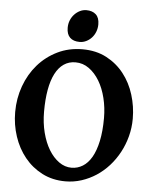

<svg xmlns="http://www.w3.org/2000/svg" viewBox="-57 -867 743 930"><g transform="rotate(5 314.5 -402.5)"><path d="M455.6 -307.1Q455.6 -357.4 444.1 -404.1Q432.6 -450.7 411.4 -486.1Q390.1 -521.5 360.6 -542.7Q331.1 -564 294.9 -564Q262.7 -564 238 -547.1Q213.4 -530.3 196.8 -498Q180.2 -465.8 171.9 -419.2Q163.6 -372.6 163.6 -313Q163.6 -258.3 175.8 -210.9Q188 -163.6 209.2 -128.7Q230.5 -93.8 258.8 -73.7Q287.1 -53.7 319.3 -53.7Q348.6 -53.7 373.8 -69.1Q398.9 -84.5 417 -115.7Q435.1 -147 445.3 -194.8Q455.6 -242.7 455.6 -307.1ZM594.7 -315.9Q594.7 -271.5 583.7 -230Q572.8 -188.5 553 -151.6Q533.2 -114.7 505.9 -84.2Q478.5 -53.7 445.1 -31.7Q411.6 -9.8 373.8 2.4Q335.9 14.6 295.4 14.6Q232.9 14.6 182.6 -11.2Q132.3 -37.1 97.2 -80.6Q62 -124 43.2 -180.7Q24.4 -237.3 24.4 -298.8Q24.4 -365.2 46.1 -425.3Q67.9 -485.4 107.4 -530.8Q147 -576.2 201.9 -603Q256.8 -629.9 323.7 -629.9Q389.6 -629.9 440.2 -603.3Q490.7 -576.7 525.1 -532.7Q559.6 -488.8 577.1 -432.1Q594.7 -375.5 594.7 -315.9ZM388.7 -756.8Q388.7 -737.8 382.1 -720.7Q375.5 -703.6 364 -691.2Q352.5 -678.7 337.4 -671.4Q322.3 -664.1 305.7 -664.1Q274.9 -664.1 258.5 -680.2Q242.2 -696.3 242.2 -727.5Q242.2 -747.1 249 -763.9Q255.9 -780.8 267.6 -793.2Q279.3 -805.7 294.2 -813Q309.1 -820.3 325.2 -820.3Q354.5 -820.3 371.6 -804.7Q388.7 -789.1 388.7 -756.8Z"/></g></svg>

Font: Gentium Book Basic
Style: Bold
Weight: 700
Designer: J. Victor Gaultney and Annie Olsen
Foundry: SIL International
Version: Version 1.102; 2013; Maintenance release